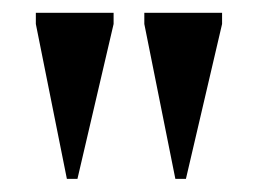

<svg xmlns="http://www.w3.org/2000/svg" viewBox="-20 -735 400 300"><path d="M84.5 -455.5 36 -697.5V-715H157.5V-697.5L101 -455.5ZM254 -455.5 205.5 -697.5V-715H327V-697.5L270.5 -455.5Z"/></svg>

Font: Newsreader Display Medium
Style: Regular
Weight: 500
Designer: Hugues Gentile
Foundry: Production Type
Version: Version 1.001